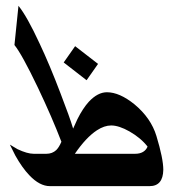

<svg xmlns="http://www.w3.org/2000/svg" viewBox="-20 -635 662 655"><path d="M513.7 -170.9Q537.1 -93.8 537.1 -55.7Q536.1 0 490.2 0H150.4Q115.2 0 80.1 -37.1Q55.7 -62.5 32.2 -104.5Q32.2 -104.5 13.7 -141.6Q31.2 -130.9 40 -126Q73.2 -110.4 94.7 -110.4H138.7Q158.2 -110.4 171.9 -123Q181.6 -132.8 189.5 -151.4Q157.2 -235.4 109.4 -335.9Q54.7 -450.2 29.3 -481.4L43 -615.2Q72.3 -579.1 115.2 -486.3Q149.4 -414.1 186.5 -316.4Q217.8 -235.4 229.5 -196.3Q236.3 -211.9 244.1 -228.5Q262.7 -265.6 283.2 -288.1Q313.5 -320.3 344.7 -320.3Q387.7 -320.3 438.5 -279.3Q495.1 -232.4 513.7 -170.9ZM483.4 -134.8Q460.9 -164.1 421.9 -186.5Q385.7 -207 359.4 -207Q335.9 -207 310.5 -190.4Q273.4 -166 235.4 -110.4H441.4Q457 -110.4 467.8 -116.7Q478.5 -123 483.4 -134.8ZM314.5 -417 275.4 -361.3 197.3 -421.9 236.3 -477.5Z"/></svg>

Font: Thabit-Bold-Oblique
Style: Bold Oblique
Weight: 700
Designer: Regenerated by Nadim Shaikli
Foundry: MAK Alagha
Version: 0.01